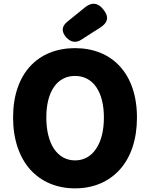

<svg xmlns="http://www.w3.org/2000/svg" viewBox="-20 -1023 826 1057"><path d="M146 -90C206 -23 292 14 393 14C495 14 580 -23 640 -90C700 -157 734 -254 734 -376C734 -619 596 -758 393 -758C190 -758 52 -620 52 -376C52 -254 87 -157 146 -90ZM277 -204C250 -245 235 -304 235 -376C235 -520 295 -605 393 -605C491 -605 552 -520 552 -376C552 -304 537 -245 509 -204C482 -163 442 -140 393 -140C344 -140 305 -163 277 -204ZM489 -844 530 -870C575 -898 582 -931 548 -972C517 -1010 484 -1012 446 -981L403 -946L350 -903C318 -877 318 -847 345 -817C369 -791 397 -785 427 -804Z"/></svg>

Font: GenSenRounded2 TW H
Style: Regular
Weight: 900
Version: Version 2.100;PS 2.1;hotconv 16.6.51;makeotf.lib2.5.65220 DE